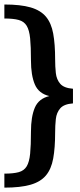

<svg xmlns="http://www.w3.org/2000/svg" viewBox="-20 -774 355 857"><path d="M-0.5 63.5V1Q40 1 63.7 -5.6Q87.4 -12.2 99.1 -31.5Q110.8 -50.8 114.5 -87.9Q118.2 -125 118.2 -186Q118.2 -252.9 135.5 -293.5Q152.8 -334 200.2 -345.2Q152.8 -356.4 135.5 -397.2Q118.2 -438 118.2 -504.4Q118.2 -565.9 114.5 -602.8Q110.8 -639.6 99.1 -658.9Q87.4 -678.2 63.7 -684.8Q40 -691.4 -0.5 -691.4V-753.9Q71.8 -753.9 116.5 -741Q161.1 -728 185.1 -699.5Q209 -670.9 217.5 -624Q226.1 -577.1 226.1 -508.8Q226.1 -477.1 229.2 -448Q232.4 -418.9 249 -399.9Q265.6 -380.9 305.7 -377.9V-312.5Q265.6 -309.6 249 -290.5Q232.4 -271.5 229.2 -242.7Q226.1 -213.9 226.1 -181.6Q226.1 -113.8 217.5 -66.7Q209 -19.5 185.1 9Q161.1 37.6 116.5 50.5Q71.8 63.5 -0.5 63.5Z"/></svg>

Font: Pontano Sans SemiBold
Style: Regular
Weight: 600
Designer: Vernon Adams
Foundry: Vernon Adams
Version: Version 2.001